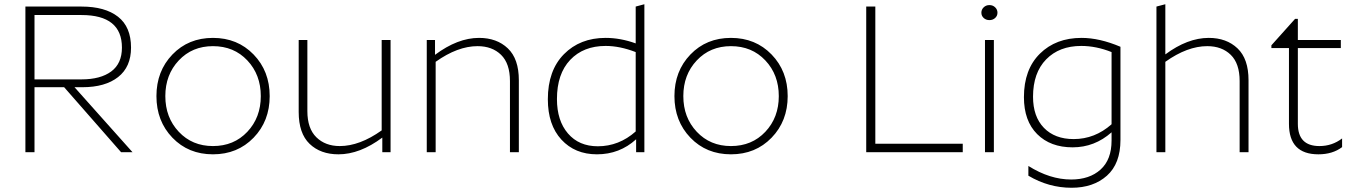

<svg xmlns="http://www.w3.org/2000/svg" viewBox="-20 -719 6398 907"><path d="M100 -688H365Q476 -688 537.5 -640Q599 -592 599 -494Q599 -403 538 -355Q477 -307 369 -307H332L606 0H552L283 -307H143V0H100ZM365 -648H143V-344H365Q455 -344 505.5 -381.5Q556 -419 556 -494Q556 -648 365 -648Z M794.5 -68.5Q870 10 986 10Q1102 10 1178 -68.5Q1254 -147 1254 -265Q1254 -383 1178 -461.5Q1102 -540 986 -540Q870 -540 794.5 -461.5Q719 -383 719 -265Q719 -147 794.5 -68.5ZM986 -29Q888 -29 824.5 -96.5Q761 -164 761 -265Q761 -366 824.5 -433.5Q888 -501 986 -501Q1085 -501 1148.5 -433.5Q1212 -366 1212 -265Q1212 -164 1148.5 -96.5Q1085 -29 986 -29Z M1825 0H1786V-69Q1680 10 1579 10Q1494 10 1442.5 -39.5Q1391 -89 1391 -190V-530H1432V-194Q1432 -112 1474.5 -70.5Q1517 -29 1585 -29Q1679 -29 1783 -103V-530H1825Z M2236 -501Q2142 -501 2038 -427V0H1996V-530H2035V-460Q2142 -540 2243 -540Q2327 -540 2379 -490.5Q2431 -441 2431 -340V0H2389V-336Q2389 -419 2347 -460Q2305 -501 2236 -501Z M2841 -502Q2736 -502 2673.5 -436Q2611 -370 2611 -251Q2611 -149 2663 -88.5Q2715 -28 2804 -28Q2904 -28 2983 -98V-473Q2908 -502 2841 -502ZM2985 0V-61Q2907 10 2800 10Q2696 10 2632 -59.5Q2568 -129 2568 -250Q2568 -386 2644 -463Q2720 -540 2841 -540Q2911 -540 2983 -514V-688L3024 -699V0Z M3241.5 -68.5Q3317 10 3433 10Q3549 10 3625 -68.5Q3701 -147 3701 -265Q3701 -383 3625 -461.5Q3549 -540 3433 -540Q3317 -540 3241.5 -461.5Q3166 -383 3166 -265Q3166 -147 3241.5 -68.5ZM3433 -29Q3335 -29 3271.5 -96.5Q3208 -164 3208 -265Q3208 -366 3271.5 -433.5Q3335 -501 3433 -501Q3532 -501 3595.5 -433.5Q3659 -366 3659 -265Q3659 -164 3595.5 -96.5Q3532 -29 3433 -29Z M4072 -688H4115V-40H4528V0H4072Z M4633 -530H4675V0H4633ZM4681 -634Q4670 -624 4654 -624Q4638 -624 4627 -634Q4616 -644 4616 -659Q4616 -674 4627 -684.5Q4638 -695 4654 -695Q4670 -695 4681 -684.5Q4692 -674 4692 -659Q4692 -644 4681 -634Z M5052 -62Q5152 -62 5231 -132V-473Q5158 -502 5088 -502Q4984 -502 4922 -438.5Q4860 -375 4860 -262Q4860 -168 4911.5 -115Q4963 -62 5052 -62ZM5273 -58Q5273 54 5209 111Q5145 168 5042 168Q4934 168 4838 111V65Q4940 129 5040 129Q5127 129 5179 82Q5231 35 5231 -55V-94Q5151 -23 5047 -23Q4942 -23 4879.5 -85.5Q4817 -148 4817 -260Q4817 -391 4892.5 -465.5Q4968 -540 5089 -540Q5174 -540 5273 -498Z M5683 -501Q5589 -501 5485 -427V0H5443V-688L5485 -699V-462Q5590 -540 5690 -540Q5774 -540 5826 -490.5Q5878 -441 5878 -340V0H5836V-336Q5836 -419 5794 -460Q5752 -501 5683 -501Z M6320 -24Q6275 10 6208 10Q6069 10 6069 -134V-492H5986V-505L6098 -630H6111V-530H6314V-492H6111V-134Q6111 -29 6213 -29Q6273 -29 6320 -65Z"/></svg>

Font: Roundo Light
Style: Regular
Weight: 300
Designer: Namrata Goyal (Gurmukhi), Shiva Nallaperumal (Latin)
Foundry: Indian Type Foundry
Version: Version 1.000;PS 1.0;hotconv 1.0.88;makeotf.lib2.5.647800